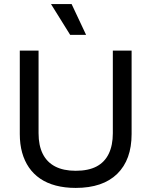

<svg xmlns="http://www.w3.org/2000/svg" viewBox="-20 -908 742 941"><path d="M351 13Q298 13 254 1.5Q210 -10 177 -32.5Q144 -55 122 -87Q100 -119 88.5 -160Q77 -201 77 -251V-660H169V-255Q169 -195 189.5 -154Q210 -113 250.5 -92Q291 -71 351 -71Q413 -71 453 -92Q493 -113 513 -154.5Q533 -196 533 -255V-660H625V-251Q625 -125 554.5 -56Q484 13 351 13ZM324 -737 230 -888H331L402 -737Z"/></svg>

Font: Bricolage Grotesque 24pt
Style: Regular
Weight: 400
Designer: Mathieu Triay
Foundry: Atelier Triay
Version: Version 1.001;gftools[0.9.33.dev8+g029e19f]